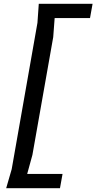

<svg xmlns="http://www.w3.org/2000/svg" viewBox="-20 -780 507 1010"><path d="M177 -660 184 -760H467L453.5 -685H267.5L260 -585L150.5 35L123 135H309L295.5 210H12.5L41.5 110Z"/></svg>

Font: B612
Style: Italic
Weight: 400
Italic angle: -10°
Designer: Nicolas Chauveau, Thomas Paillot, Jonathan Favre-Lamarine, Jean-Luc Vinot
Foundry: AIRBUS
Version: Version 1.008